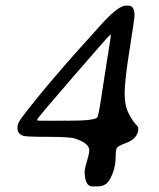

<svg xmlns="http://www.w3.org/2000/svg" viewBox="-20 -628 574 692"><path d="M378.9 -494.6V-502.4L377.9 -503.9Q376 -503.9 245.1 -353Q114.3 -202.1 114.3 -197.3V-194.8Q114.3 -192.9 130.4 -192.9H206.5L211.4 -193.4L220.7 -192.9H225.6Q322.8 -192.9 330.6 -205.1Q335.4 -212.4 344.7 -274.7Q354 -336.9 364.3 -401.9L371.1 -443.8Q378.9 -493.2 378.9 -494.6ZM331.1 43.9H313Q285.2 43.9 285.2 -10.3Q285.2 -20.5 293.5 -47.6Q301.8 -74.7 301.8 -86.4Q301.8 -111.8 249.5 -128.9Q231.4 -134.8 152.1 -134.8Q72.8 -134.8 63 -138.7Q43 -146.5 43 -164.6V-170.9Q43 -183.1 57.1 -202.1Q145.5 -321.3 349.1 -544.4Q407.2 -607.9 434.1 -607.9H442.9Q464.8 -607.9 464.8 -571.3Q464.8 -561 447 -449Q429.2 -336.9 429.2 -291Q429.2 -245.1 445.3 -216.1Q461.4 -187 470 -179.2Q478.5 -171.4 478.5 -166Q478.5 -128.9 434.6 -112.8Q405.3 -102.1 401.1 -94.7Q397 -87.4 397 -65.4Q397 -16.6 374 21.5Q360.4 43.9 331.1 43.9Z"/></svg>

Font: Averia Libre Light
Style: Italic
Weight: 300
Italic angle: -8.5°
Version: Version 1.002